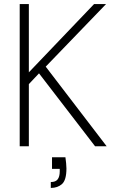

<svg xmlns="http://www.w3.org/2000/svg" viewBox="-20 -720 568 945"><path d="M77 0V-700H122V-364L443 -700H502L205 -392L505 0H448L172 -359L122 -306V0ZM230 205V176Q254 176 264 162.5Q274 149 274 124V111H236V54H302Q304 69 305.5 83.5Q307 98 307 109Q307 166 285.5 185.5Q264 205 230 205Z"/></svg>

Font: DM Sans 16pt ExtraLight
Style: Regular
Weight: 250
Version: Version 4.004;gftools[0.9.30]